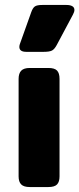

<svg xmlns="http://www.w3.org/2000/svg" viewBox="-20 -754 320 774"><path d="M58 -565Q58 -572 61 -579L106 -705Q112 -722 120.5 -728Q129 -734 151 -734H248Q263 -734 271.5 -729Q280 -724 280 -714Q280 -706 274 -695L209 -573Q200 -556 190 -550.5Q180 -545 156 -545H86Q58 -545 58 -565ZM55 -43V-436Q55 -458 65.5 -469Q76 -480 100 -480H175Q200 -480 210 -469.5Q220 -459 220 -436V-43Q220 -21 210 -10.5Q200 0 175 0H100Q76 0 65.5 -10.5Q55 -21 55 -43Z"/></svg>

Font: Mitr Medium
Style: Regular
Weight: 500
Designer: Thanarat Vachiruckul
Foundry: Cadson Demak
Version: Version 1.003